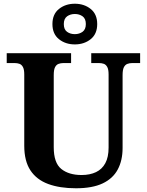

<svg xmlns="http://www.w3.org/2000/svg" viewBox="-20 -999 787 1029"><path d="M387.1 10Q300.2 10 238.1 -13Q176 -36 143 -86Q110 -136 110 -218V-600Q110 -626.9 102.8 -639.9Q95.7 -652.9 84.2 -657Q72.7 -661 59 -661H16V-714H361V-661H319Q305.3 -661 293.5 -656.5Q281.7 -652 274.8 -638.4Q268 -624.9 268 -596V-210Q268 -126 308.5 -93.5Q349 -61 417 -61Q462 -61 494.5 -76.5Q527 -92 544.5 -124.5Q562 -157 562 -208V-600Q562 -626.9 554.8 -639.9Q547.7 -652.9 536.2 -657Q524.7 -661 511 -661H469V-714H731V-661H688Q674.3 -661 662.5 -656.5Q650.7 -652 643.8 -638.4Q637 -624.9 637 -596V-206Q637 -139.2 611 -90.6Q585 -42 530 -16Q475 10 387.1 10ZM381 -761Q331 -761 296 -789Q261 -817 261 -870Q261 -923 296 -951Q331 -979 381 -979Q431 -979 466 -951Q501 -923 501 -870Q501 -817 466 -789Q431 -761 381 -761ZM380.9 -816Q405 -816 422.5 -828.6Q440 -841.3 440 -870.1Q440 -899 422.6 -911.5Q405.2 -924 381.1 -924Q357 -924 339.5 -911.4Q322 -898.7 322 -869.9Q322 -841 339.4 -828.5Q356.8 -816 380.9 -816Z"/></svg>

Font: Noto Serif Thai
Style: Regular
Weight: 400
Designer: Monotype Design Team
Foundry: Monotype Imaging Inc.
Version: Version 2.001